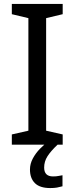

<svg xmlns="http://www.w3.org/2000/svg" viewBox="-20 -734 379 974"><path d="M298 0H40V-52L124 -71V-642L40 -662V-714H298V-662L214 -642V-71L298 -52ZM204 116Q204 161 249 161Q266 161 277.5 158.5Q289 156 297 155V211Q283 215 269 217.5Q255 220 235 220Q182 220 157 195Q132 170 132 126Q132 97 146.5 70Q161 43 182.5 21Q204 -1 224 -15L272 0Q238 32 221 58.5Q204 85 204 116Z"/></svg>

Font: Noto Sans Hatran
Style: Regular
Weight: 400
Designer: Monotype Design Team
Foundry: Monotype Imaging Inc.
Version: Version 2.001; ttfautohint (v1.8.4.7-5d5b)